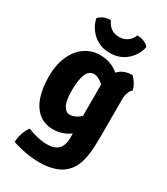

<svg xmlns="http://www.w3.org/2000/svg" viewBox="-228 -824 992 1143"><g transform="rotate(30 268.0 -252.5)"><path d="M506 -427Q493.5 -418 485.8 -398.2Q478 -378.5 478 -355V-91Q478 -21 471.8 24.8Q465.5 70.5 454 99.2Q442.5 128 426.5 148Q397 186 348 203.5Q299 221 239 221Q192 221 141 211.8Q90 202.5 51 188Q51 160.5 62 127.5Q73 94.5 89.5 75Q121.5 89 156.5 97Q191.5 105 224.5 105Q261 105 283.2 92.5Q305.5 80 315.5 57Q325.5 34 325.5 3.5V-357Q325.5 -419.5 359 -462.8Q392.5 -506 458.5 -507Q473 -496 488 -471.8Q503 -447.5 506 -427ZM32 -248.5Q32 -334.5 59.5 -393.8Q87 -453 132.5 -483.5Q178 -514 232.5 -514Q281.5 -514 315.8 -498Q350 -482 372.8 -459Q395.5 -436 408 -414L382.5 -286.5Q353.5 -341 320.2 -369.5Q287 -398 260 -398Q223.5 -398 207.8 -357.8Q192 -317.5 192 -247.5Q192 -178 208.8 -146.8Q225.5 -115.5 251 -115.5Q281 -115.5 309.8 -136Q338.5 -156.5 358 -197L380 -88.5Q363.5 -60.5 337.5 -38Q311.5 -15.5 279.2 -2.8Q247 10 212 10Q151 10 111 -23Q71 -56 51.5 -114.2Q32 -172.5 32 -248.5ZM447.5 -692Q434.5 -632.5 388.5 -592.8Q342.5 -553 275.5 -553Q208.5 -553 162.5 -592.8Q116.5 -632.5 103.5 -692Q116.5 -708.5 139 -717.5Q161.5 -726.5 185 -725.5Q196.5 -696.5 219.5 -679.8Q242.5 -663 275.5 -663Q308.5 -663 331.8 -679.8Q355 -696.5 366 -725.5Q389.5 -726.5 412 -717.5Q434.5 -708.5 447.5 -692Z"/></g></svg>

Font: Signika
Style: Bold
Weight: 700
Designer: Anna Giedry
Foundry: Anna Giedry
Version: Version 2.001